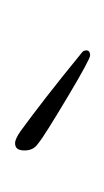

<svg xmlns="http://www.w3.org/2000/svg" viewBox="39 -482 142 261"><g transform="rotate(-90 110.5 -351.0)"><path d="M173 -305C173 -308 172 -310 169 -312C125 -348 90 -375 64 -394C57 -399 51 -402 47 -402C40 -402 37 -398 37 -389C37 -381 40 -375 46 -371C53 -365 74 -352 109 -331C144 -310 163 -300 166 -300C171 -300 173 -302 173 -305Z"/></g></svg>

Font: AlexBrush
Style: Regular
Weight: 400
Designer: Robert E. Leuschke
Foundry: Robert E. Leuschke
Version: Version 1.001